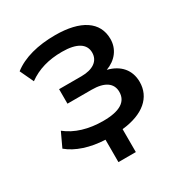

<svg xmlns="http://www.w3.org/2000/svg" viewBox="-161 -670 878 924"><g transform="rotate(-30 278.5 -208.0)"><path d="M329.1 132.8V5.4C448.7 -7.3 514.2 -65.4 514.2 -150.4C514.2 -217.8 473.1 -263.2 405.8 -279.8C460.4 -299.8 495.6 -343.3 495.6 -399.9C495.6 -496.1 414.6 -548.8 273.4 -548.8C178.2 -548.8 95.7 -527.8 39.1 -483.4L74.7 -407.7C126.5 -445.3 187.5 -462.9 262.2 -462.9C345.7 -462.9 386.7 -434.6 386.7 -387.2C386.7 -340.3 347.7 -314 285.2 -314H160.6V-233.4H294.9C367.2 -233.4 405.3 -206.5 405.3 -158.2C405.3 -104.5 362.3 -75.2 269 -75.2C188.5 -75.2 118.7 -95.7 67.9 -136.7L31.2 -58.1C78.1 -18.6 150.4 4.9 232.4 8.3V132.8Z"/></g></svg>

Font: Winston Medium
Style: Regular
Weight: 500
Designer: Vernon Adams, Kim Jin-seong, David Berlow, Cristiano Sobral
Foundry: The Winston Project Authors
Version: Version 3.004